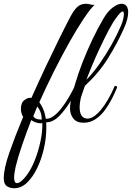

<svg xmlns="http://www.w3.org/2000/svg" viewBox="-140 -649 701 1020"><path d="M304 3Q267 3 249.5 -19.5Q232 -42 232 -73Q232 -91 236 -114Q209 -68 175.5 -33.5Q142 1 105 1Q106 8 106 15.5Q106 23 106 31Q106 83 93.5 139Q81 195 58 243Q35 291 4 321Q-27 351 -65 351Q-87 351 -103.5 340Q-120 329 -120 297Q-120 247 -90 161Q-60 75 -17 -28Q-29 -48 -29 -70Q-29 -105 -9 -118Q8 -132 27 -129Q63 -210 100 -288.5Q137 -367 171.5 -437Q206 -507 234 -560Q251 -593 269.5 -611Q288 -629 318 -629Q327 -629 339.5 -625.5Q352 -622 362 -623Q339 -601 304.5 -549.5Q270 -498 230 -427Q190 -356 148.5 -273.5Q107 -191 69 -106Q78 -94 87.5 -74Q97 -54 101 -31Q101 -28 102 -24.5Q103 -21 104 -18Q124 -17 145 -32.5Q166 -48 186 -73.5Q206 -99 223.5 -128.5Q241 -158 254 -185Q255 -188 255.5 -190.5Q256 -193 257 -196Q273 -252 297.5 -315.5Q322 -379 351.5 -440.5Q381 -502 410 -551Q433 -590 459.5 -609.5Q486 -629 506 -629Q522 -629 531.5 -617.5Q541 -606 541 -583Q541 -567 535.5 -545Q530 -523 517 -495Q482 -417 433.5 -339Q385 -261 311 -193Q307 -180 300.5 -162.5Q294 -145 289 -127Q283 -100 283 -81Q283 -19 325 -19Q357 -19 396 -65.5Q435 -112 470 -193Q474 -193 478 -191.5Q482 -190 482 -184Q471 -157 454.5 -124.5Q438 -92 416.5 -63Q395 -34 367 -15.5Q339 3 304 3ZM319 -225Q355 -262 389 -310.5Q423 -359 452.5 -411.5Q482 -464 502 -511Q509 -526 513.5 -544Q518 -562 518 -574Q518 -588 511 -588Q507 -588 499 -580.5Q491 -573 478 -555Q459 -530 436.5 -487Q414 -444 391 -395Q368 -346 349 -300.5Q330 -255 319 -225ZM77 -14H82Q81 -40 73 -59Q67 -73 58 -83L37 -32Q46 -14 77 -14ZM-50 324Q-40 324 -26 312.5Q-12 301 1 283Q26 250 45 202Q64 154 75 102Q86 50 85 5Q83 5 80.5 5.5Q78 6 76 6Q63 6 49 1Q35 -4 26 -11Q0 56 -22.5 121.5Q-45 187 -57 237Q-61 256 -63 270Q-65 284 -65 294Q-65 324 -50 324Z"/></svg>

Font: Great Vibes
Style: Regular
Weight: 400
Designer: Robert E. Leuschke, Viktoriya Grabowska, Viviana Monsalve, Eben Sorkin
Foundry: Robert E. Leuschke
Version: Version 1.103; ttfautohint (v1.8.4.7-5d5b)